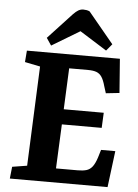

<svg xmlns="http://www.w3.org/2000/svg" viewBox="-62 -1000 751 1047"><g transform="rotate(5 313.5 -476.5)"><path d="M143 -623 59 -640 64 -703H573L587 -517L513 -509L501 -547Q492 -580 480.5 -597Q469 -614 451.5 -620.5Q434 -627 405 -627H302L292 -402H511L507 -319H289L278 -77H397Q425 -77 444 -82.5Q463 -88 476.5 -105Q490 -122 501 -156L514 -199H592L567 0H32L39 -65L120 -78ZM525 -778 494 -741 346 -834 193 -742 166 -782 296 -922Q311 -938 324 -945.5Q337 -953 351 -953Q360 -953 369 -951.5Q378 -950 386 -946Z"/></g></svg>

Font: Literata 18pt
Style: Bold Italic
Weight: 700
Italic angle: -2°
Designer: Latin by Veronika Burian and Jose Scaglione. Greek by Irene Vlachou. Cyrillic by Vera Evstafieva
Foundry: TypeTogether
Version: Version 3.103;gftools[0.9.29]